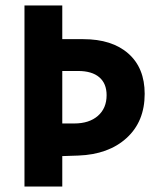

<svg xmlns="http://www.w3.org/2000/svg" viewBox="-20 -686 597 706"><path d="M70 -666H209V-542H286Q392 -542 452 -489Q512 -436 512 -341Q512 -239 445.5 -178.5Q379 -118 268 -114L209 -112V0H70ZM253 -232Q308 -232 340 -260Q372 -288 372 -336Q372 -379 345 -402Q318 -425 267 -425H209V-232Z"/></svg>

Font: Secular One
Style: Regular
Weight: 400
Designer: Michal Sahar
Foundry: Hagilda
Version: Version 1.000